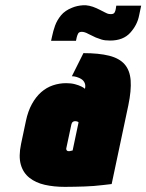

<svg xmlns="http://www.w3.org/2000/svg" viewBox="-20 -717 570 748"><path d="M433 -695 431 -682Q430 -675 426.5 -668.5Q423 -662 412 -662Q403 -662 397.5 -664.5Q392 -667 386 -670Q376 -675 370.5 -678Q365 -681 356 -685Q327 -698 303.5 -696.5Q280 -695 261 -687Q233 -676 217.5 -657Q202 -638 194.5 -617Q187 -596 183 -576L179 -558H276L279 -572Q281 -580 284.5 -586.5Q288 -593 299 -593Q304 -593 310.5 -591Q317 -589 324 -585Q328 -583 338.5 -578Q349 -573 353 -571Q363 -567 375.5 -563Q388 -559 409 -559Q460 -559 487.5 -589.5Q515 -620 522 -657L530 -695ZM311 -371Q307 -375 297 -380Q287 -385 272 -389Q257 -393 238 -393Q211 -393 186 -384.5Q161 -376 140.5 -358Q120 -340 104.5 -312Q89 -284 81 -246L62 -156Q52 -108 61 -76Q70 -44 94.5 -24.5Q119 -5 154.5 3Q190 11 233 11Q253 11 272 10.5Q291 10 309.5 9.5Q328 9 345.5 7.5Q363 6 380.5 4Q398 2 415 0L480 -307Q492 -365 489 -404Q486 -443 465.5 -466.5Q445 -490 405 -500Q365 -510 305 -510L260 -420Q269 -420 279 -417Q289 -414 297.5 -408.5Q306 -403 310 -393.5Q314 -384 311 -371ZM286 -240 263 -131Q263 -131 262 -130.5Q261 -130 259.5 -130Q258 -130 256.5 -129.5Q255 -129 253 -128.5Q251 -128 249 -128Q246 -128 244 -128.5Q242 -129 240.5 -130.5Q239 -132 238.5 -134Q238 -136 238 -138L258 -232Q259 -235 260 -237.5Q261 -240 263 -241.5Q265 -243 267 -244Q269 -245 272 -245Q275 -245 277.5 -244.5Q280 -244 282.5 -243Q285 -242 286 -240Z"/></svg>

Font: Advent Pro Black
Style: Italic
Weight: 900
Italic angle: -12°
Version: Version 3.000